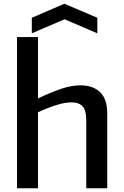

<svg xmlns="http://www.w3.org/2000/svg" viewBox="-20 -1006 661 1026"><path d="M71 -808H183V-480Q257 -515 310 -532.5Q363 -550 408 -550Q478 -550 515.5 -513Q553 -476 553 -401V0H441V-364Q441 -415 422 -437Q403 -459 362 -459Q327 -459 281 -444.5Q235 -430 183 -406V0H71ZM150 -911 324 -986 500 -911V-828L325 -903L150 -828Z"/></svg>

Font: EncodeSans
Style: Medium
Weight: 500
Designer: Pablo Impallari, Andres Torresi
Foundry: Pablo Impallari, Andres Torresi
Version: Version 1.000; ttfautohint (v1.4.1)